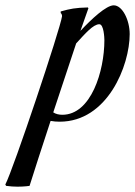

<svg xmlns="http://www.w3.org/2000/svg" viewBox="-93 -698 507 721"><path d="M239 -667 237 -670C191 -669 170 -665 135 -655V-649C138 -647 140 -642 140 -637C134 -591 -43 -62 -73 -5L-70 0C-55 2 -40 3 -27 3C-1 3 18 0 18 0C35 -53 64 -145 97 -244C108 -242 119 -241 131 -241C311 -241 394 -452 394 -570C394 -622 367 -678 334 -678C306 -678 251 -627 209 -582ZM193 -535C227 -572 257 -607 280 -607C297 -607 299 -555 299 -547C299 -431 249 -267 141 -267C128 -267 116 -270 107 -276Z"/></svg>

Font: Romanesco
Style: Regular
Weight: 400
Designer: Astigmatic (AOETI)
Foundry: Astigmatic (AOETI)
Version: Version 1.000